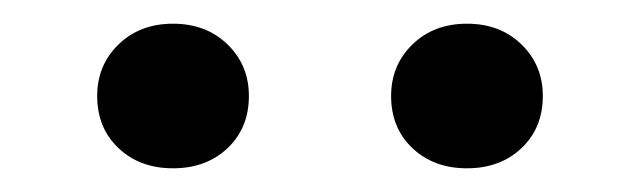

<svg xmlns="http://www.w3.org/2000/svg" viewBox="-20 -702 540 162"><path d="M62 -621Q62 -647 80 -664.5Q98 -682 126 -682Q154 -682 172 -664.5Q190 -647 190 -621Q190 -594 172 -577Q154 -560 126 -560Q98 -560 80 -577Q62 -594 62 -621ZM310 -621Q310 -647 328 -664.5Q346 -682 374 -682Q402 -682 420 -664.5Q438 -647 438 -621Q438 -594 420 -577Q402 -560 374 -560Q346 -560 328 -577Q310 -594 310 -621Z"/></svg>

Font: Fahkwang SemiBold
Style: Regular
Weight: 600
Designer: Suppakit Chalermlarp | Katatrad Co.,Ltd.
Foundry: Cadson Demak Co.,Ltd.
Version: Version 1.000; ttfautohint (v1.6)